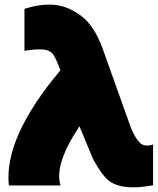

<svg xmlns="http://www.w3.org/2000/svg" viewBox="-20 -796 678 824"><path d="M18 0Q-4 -205 239 -494Q224 -537 210.5 -559Q197 -581 165 -583.5Q133 -586 85 -578V-758Q157 -781 215.5 -775Q274 -769 329.5 -727Q385 -685 421 -586L541 -250Q561 -201 581 -182.5Q601 -164 637 -176V-1Q573 11 527 7Q481 3 451 -17.5Q421 -38 379 -114L321 -254Q211 -89 240 0Z"/></svg>

Font: AtCorfu Sans
Style: AtCorfu Sans Black
Weight: 900
Designer: Kostas Teopoulos
Foundry: Kostas Teopoulos
Version: Version 1.00 July 8, 2025, initial release